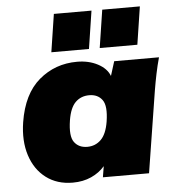

<svg xmlns="http://www.w3.org/2000/svg" viewBox="-53 -793 784 854"><g transform="rotate(-5 338.5 -365.5)"><path d="M238 12Q168 12 119 -25Q70 -62 49 -127Q28 -192 41 -275Q61 -400 133 -461Q205 -522 303 -522Q355 -522 395 -501Q435 -480 448 -446L468 -510H668Q658 -474 650.5 -437.5Q643 -401 637 -365L579 0H373L381 -49Q357 -21 320.5 -4.5Q284 12 238 12ZM316 -141Q352 -141 377 -165.5Q402 -190 411 -245Q422 -315 402 -342Q382 -369 344 -369Q307 -369 282.5 -345Q258 -321 249 -265Q238 -195 258 -168Q278 -141 316 -141ZM409 -574 435 -743H603L577 -574ZM193 -574 219 -743H387L361 -574Z"/></g></svg>

Font: Mulish ExtraBlack
Style: Italic
Weight: 1000
Italic angle: -9°
Designer: Vernon Adams
Foundry: Vernon Adams
Version: Version 3.603; ttfautohint (v1.8.3)